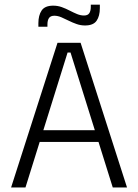

<svg xmlns="http://www.w3.org/2000/svg" viewBox="-20 -828 610 848"><path d="M29 0 234 -639H336L541 0H478L291.5 -596H278.5L92.5 0ZM138.5 -201V-253H431V-201ZM355.5 -715.5Q336 -715.5 317.8 -722Q299.5 -728.5 283 -736.8Q266.5 -745 250.8 -751.8Q235 -758.5 220 -758.5Q203.5 -758.5 196.5 -748.5Q189.5 -738.5 189.5 -720V-710H149.5V-725.5Q149.5 -760.5 164 -781.8Q178.5 -803 215 -803Q235 -803 253 -796.5Q271 -790 287.8 -781.2Q304.5 -772.5 320.2 -766Q336 -759.5 351 -759.5Q367.5 -759.5 374.2 -769.5Q381 -779.5 381 -798V-807.5H421V-792Q421 -757 406.5 -736.2Q392 -715.5 355.5 -715.5Z"/></svg>

Font: Anek Gujarati Light
Style: Regular
Weight: 300
Designer: Mrunmayee Ghaisas (Gujarati), Yesha Goshar (Latin)
Foundry: Ek Type
Version: Version 1.003